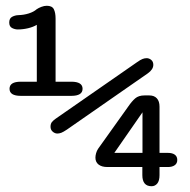

<svg xmlns="http://www.w3.org/2000/svg" viewBox="-20 -642 659 665"><path d="M52 -310Q13 -310 13 -334.5Q13 -359 52 -359H107.5V-556Q95 -548.5 77.2 -544.2Q59.5 -540 41.5 -540Q31.5 -540 21.8 -545Q12 -550 12 -564Q12 -578.5 22 -583.8Q32 -589 42.5 -589.5Q62.5 -590 79.8 -595.5Q97 -601 107 -610Q113.5 -614.5 123.2 -618.2Q133 -622 142 -622Q160.5 -622 166.5 -610Q172.5 -598 172.5 -577.5V-359H227Q266 -359 266 -334.5Q266 -310 227 -310ZM505 3Q473 3 473 -35.5V-63.5H352Q332.5 -63.5 321.5 -72Q310.5 -80.5 310.5 -96Q310.5 -103 312.8 -111.2Q315 -119.5 320 -127L424.5 -273.5Q436.5 -291 448.2 -301.2Q460 -311.5 480.5 -311.5H497Q514 -311.5 523.2 -301.5Q532.5 -291.5 532.5 -272.5V-112.5H561.5Q577 -112.5 585.5 -106.2Q594 -100 594 -88Q594 -76 585.2 -69.8Q576.5 -63.5 561.5 -63.5H532.5V-35.5Q532.5 -16 524.8 -6.5Q517 3 505 3ZM376 -112.5H473.5V-253ZM178.5 -179.5Q170 -179.5 162.5 -186Q155 -192.5 155 -203Q155 -213.5 160 -219.5Q165 -225.5 173 -231L454.5 -426.5Q466.5 -435 473.8 -437.8Q481 -440.5 488 -440.5Q496.5 -440.5 503.8 -434.5Q511 -428.5 511 -417.5Q511 -401.5 492 -388L211.5 -193Q199.5 -185 192.5 -182.2Q185.5 -179.5 178.5 -179.5Z"/></svg>

Font: Sono ExtraLight Monospace Medium
Style: Regular
Weight: 500
Version: Version 2.112